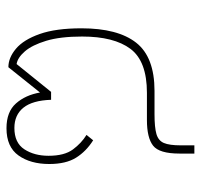

<svg xmlns="http://www.w3.org/2000/svg" viewBox="-34 -590 634 607"><g transform="rotate(90 283.5 -287.0)"><path d="M386 10Q334 10 307.5 -20Q281 -50 273 -96L193 4Q163 4 134.5 -20Q106 -44 88 -95Q70 -146 70 -227Q70 -342 115.5 -400Q161 -458 268 -458H342Q383 -458 404 -464Q425 -470 432.5 -487.5Q440 -505 440 -541V-584H466V-537Q466 -473 441 -453.5Q416 -434 360 -434H274Q174 -434 135 -382Q96 -330 96 -229Q96 -160 109.5 -115.5Q123 -71 143 -48Q163 -25 183 -22L271 -131H296Q298 -72 321 -43.5Q344 -15 385 -15Q432 -15 452.5 -46.5Q473 -78 473 -123Q473 -173 453 -200Q433 -227 407 -243L424 -264Q459 -242 479 -210Q499 -178 499 -125Q499 -66 472 -28Q445 10 386 10Z"/></g></svg>

Font: Noto Sans Thai UI Thin
Style: Regular
Weight: 100
Designer: Monotype Design Team
Foundry: Monotype Imaging Inc.
Version: Version 2.000